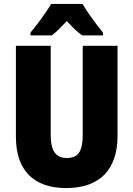

<svg xmlns="http://www.w3.org/2000/svg" viewBox="-20 -1013 679 977"><path d="M400 -993H240C219 -955 165 -882 135 -847V-833H243C266 -849 289 -873 320 -906C349 -874 373 -850 398 -833H504V-847C466 -894 426 -948 400 -993ZM578 -321V-780H401V-328C401 -241 377 -209 320 -209C266 -209 238 -242 238 -327V-780H61V-317C61 -145 152 -56 317 -56C488 -56 578 -151 578 -321Z"/></svg>

Font: Noto Sans Malayalam UI Condensed Black
Style: Regular
Weight: 900
Width: 3
Designer: Jelle Bosma - Monotype Design Team
Foundry: Monotype Imaging Inc.
Version: Version 2.104